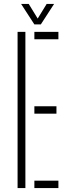

<svg xmlns="http://www.w3.org/2000/svg" viewBox="-20 -963 354 983"><path d="M70 0V-800H110V0ZM156 0V-38H279V0ZM156 -381V-419H269V-381ZM156 -762V-800H279V-762ZM156 -838 88 -943H127L173 -868L219 -943H257L189 -838Z"/></svg>

Font: Big Shoulders Stencil Text SC Thin
Style: Regular
Weight: 100
Designer: Patric King
Foundry: XO Type Co
Version: Version 2.001